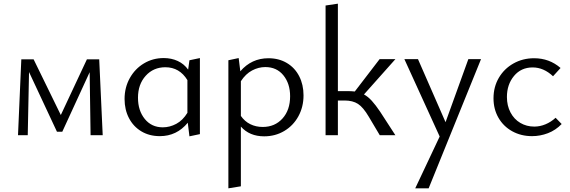

<svg xmlns="http://www.w3.org/2000/svg" viewBox="-20 -736 3101 1045"><path d="M473 0 468 -343 319 -19H290L138 -344L131 0H78L96 -413H163L311 -110L453 -413H520L539 0Z M1068 -420V-6L1011 6L1002 -68Q942 5 850 5Q793 5 749.5 -21Q706 -47 682 -93Q658 -139 658 -197Q658 -260 686.5 -311Q715 -362 763.5 -391Q812 -420 871 -420Q913 -420 947.5 -404Q982 -388 1004 -357L1011 -408ZM1000 -122V-300Q957 -370 880 -370Q815 -370 773 -323.5Q731 -277 731 -204Q731 -134 768 -88.5Q805 -43 866 -43Q904 -43 939.5 -62Q975 -81 1000 -122Z M1632 -217Q1632 -154 1604 -103Q1576 -52 1527 -23Q1478 6 1418 6Q1338 6 1291 -47V278L1223 289V-408L1279 -420L1288 -348Q1349 -419 1441 -419Q1498 -419 1541.5 -393Q1585 -367 1608.5 -321Q1632 -275 1632 -217ZM1559 -212Q1559 -281 1522.5 -326Q1486 -371 1424 -371Q1387 -371 1352 -352.5Q1317 -334 1291 -294V-105Q1312 -75 1342.5 -60Q1373 -45 1410 -45Q1476 -45 1517.5 -91Q1559 -137 1559 -212Z M2049 -128 2132 0H2047L1987 -101Q1957 -152 1928.5 -170.5Q1900 -189 1855 -189H1819V0H1752V-706L1819 -716V-240H1877Q1891 -240 1911 -238L2046 -414H2132L1961 -222Q1983 -210 2003.5 -187.5Q2024 -165 2049 -128Z M2598 -414 2313 289H2240L2373 7L2181 -414H2255L2405 -71L2529 -414Z M2666 -201Q2666 -263 2695 -312.5Q2724 -362 2774.5 -390.5Q2825 -419 2887 -419Q2970 -419 3031 -366L2990 -321Q2939 -369 2879 -369Q2816 -369 2777.5 -322.5Q2739 -276 2739 -208Q2739 -161 2758.5 -124Q2778 -87 2812 -67Q2846 -47 2888 -47Q2919 -47 2949 -59.5Q2979 -72 3004 -95L3037 -61Q3004 -27 2962 -11Q2920 5 2876 5Q2816 5 2768 -21.5Q2720 -48 2693 -95Q2666 -142 2666 -201Z"/></svg>

Font: Ysabeau Infant
Style: Regular
Weight: 400
Designer: Christian Thalmann (Catharsis Fonts)
Version: Version 0.003